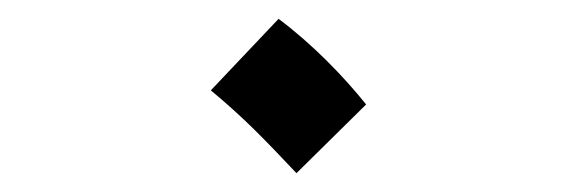

<svg xmlns="http://www.w3.org/2000/svg" viewBox="-20 -392 612 204"><path d="M295 -208 369 -281C345 -311 312 -345 276 -372L204 -296C240 -266 260 -245 295 -208Z"/></svg>

Font: Noto Sans Math
Style: Regular
Weight: 400
Designer: Monotype Design Team, Delve Withrington, Jeff Kellem
Foundry: Monotype Imaging Inc., Delve Fonts LLC
Version: Version 3.000